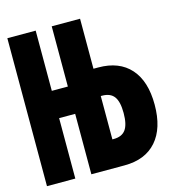

<svg xmlns="http://www.w3.org/2000/svg" viewBox="-106 -800 812 890"><g transform="rotate(-15 300.0 -355.0)"><path d="M10 0V-710H146V-421H223V-710H359V-470H382Q482 -470 536 -409.5Q590 -349 590 -236Q590 -123 536 -61.5Q482 0 382 0H223V-290H146V0ZM359 -131H365Q405 -131 423 -156Q441 -181 441 -236Q441 -290 423 -314.5Q405 -339 365 -339H359Z"/></g></svg>

Font: Geist Mono UltraBlack
Style: Regular
Weight: 900
Monospace: yes
Designer: Basement.studio, Andrés Briganti, Mateo Zaragoza
Foundry: Basement.studio, Vercel, Andrés Briganti, Guido Ferreyra, Mateo Zaragoza
Version: Version 1.400; ttfautohint (v1.8.4.7-5d5b)